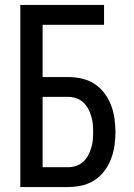

<svg xmlns="http://www.w3.org/2000/svg" viewBox="-20 -755 540 775"><path d="M62 0V-735H400V-655H152V-444H254Q282 -444 309.5 -438Q337 -432 360.5 -417Q384 -402 401 -379.5Q418 -357 428 -331Q438 -305 442 -277.5Q446 -250 446 -222Q446 -194 442 -166.5Q438 -139 428 -113Q418 -87 401 -64.5Q384 -42 360.5 -27Q337 -12 309.5 -6Q282 0 254 0ZM254 -80Q271 -80 286.5 -85Q302 -90 314.5 -101Q327 -112 335 -126.5Q343 -141 348 -157Q353 -173 354.5 -189.5Q356 -206 356 -222Q356 -239 354.5 -255Q353 -271 348 -287Q343 -303 335 -317.5Q327 -332 314.5 -343Q302 -354 286.5 -359Q271 -364 254 -364H152V-80Z"/></svg>

Font: Iosevka Term Curly Medium
Style: Regular
Weight: 500
Designer: Belleve Invis
Foundry: Belleve Invis
Version: Version 32.3.0